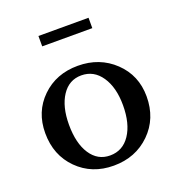

<svg xmlns="http://www.w3.org/2000/svg" viewBox="-129 -807 856 922"><g transform="rotate(-20 299.0 -345.5)"><path d="M558 -250Q558 -137 483.5 -64Q409 9 297 9Q186 9 113 -64Q40 -137 40 -250Q40 -359 113 -430Q186 -501 297 -501Q408 -501 483 -429.5Q558 -358 558 -250ZM297 -452Q234 -452 197.5 -396.5Q161 -341 161 -249Q161 -154 197.5 -98.5Q234 -43 297 -43Q362 -43 399.5 -99Q437 -155 437 -249Q437 -340 399 -396Q361 -452 297 -452ZM425 -647H169V-700H425Z"/></g></svg>

Font: Kolar Light
Style: Regular
Weight: 300
Designer: Ramakrishna Saiteja (Kannada); Shiva Nallaperumal (Latin)
Foundry: Indian Type Foundry
Version: Version 1.001;PS 1.0;hotconv 1.0.88;makeotf.lib2.5.647800